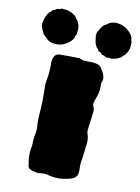

<svg xmlns="http://www.w3.org/2000/svg" viewBox="-196 -985 794 1090"><g transform="rotate(15 201.0 -440.0)"><path d="M195.3 24.9C190.9 23.9 186 23.4 180.7 23.4C173.3 23.4 165 24.4 155.3 26.4C148.9 27.8 143.1 28.8 136.7 28.8C136.7 28.8 128.9 28.3 128.9 28.3C128.9 28.3 116.7 26.9 116.7 26.9C107.9 25.9 99.6 23.9 92.3 21C85 18.6 79.6 13.2 77.1 4.9C77.1 4.9 75.7 -1 75.7 -1C68.8 -25.9 64.9 -50.3 64 -75.2C64 -86.9 64.9 -98.6 66.4 -109.9C66.4 -109.9 64.9 -147.5 64.9 -147.5C64.9 -157.7 65.4 -168.5 66.9 -178.7C67.9 -186.5 68.4 -194.3 68.4 -202.1C68.4 -212.9 67.4 -223.1 64.9 -233.4C62 -245.6 60.1 -289.6 58.6 -365.7C58.6 -365.7 48.8 -472.2 48.8 -472.2C49.3 -481.9 49.8 -491.7 50.8 -501C52.2 -516.1 52.7 -530.8 52.7 -545.9C52.7 -555.7 52.2 -565.4 51.3 -574.7C49.8 -584 49.3 -593.8 48.8 -603.5C49.8 -633.3 61.5 -649.9 84.5 -652.3C128.4 -656.7 161.1 -659.2 183.1 -660.2C188 -660.6 192.9 -661.1 197.8 -661.1C201.2 -661.1 203.6 -660.6 206.1 -659.7C213.9 -656.2 221.7 -654.8 229 -654.8C236.8 -654.8 244.6 -655.3 252 -655.8C262.2 -657.2 271.5 -657.7 278.8 -657.7C287.1 -657.7 296.4 -656.7 306.2 -654.8C317.4 -652.3 326.2 -646 332.5 -635.7C349.6 -613.8 358.4 -595.2 358.4 -580.1C358.4 -572.8 356.9 -565.4 354 -557.6C354 -557.6 353.5 -552.7 353.5 -552.7C353.5 -551.3 354 -549.3 354.5 -547.4C355 -545.4 355 -543.5 355 -541.5C355 -537.1 355 -532.7 355.5 -529.3C356 -525.4 356 -522 356 -518.6C356 -502.4 353 -485.4 347.7 -467.3C344.2 -456.1 341.8 -444.3 340.3 -432.6C340.3 -426.8 342.3 -420.9 346.2 -414.6C349.6 -408.2 352.1 -402.3 352.5 -396.5C352.5 -375.5 352.1 -354 350.6 -333C349.1 -305.2 348.6 -288.6 348.6 -282.7C348.6 -273.4 350.1 -264.6 353.5 -256.3C360.4 -242.2 363.8 -225.6 363.8 -206.1C363.8 -198.2 363.3 -190.4 362.3 -182.6C362.3 -182.6 362.3 -157.7 362.3 -157.7C362.3 -144.5 361.8 -131.8 360.8 -120.1C360.8 -120.1 360.8 -117.2 360.8 -117.2C359.4 -99.1 358.4 -87.9 358.4 -84C358.9 -76.7 359.4 -69.3 360.4 -61.5C361.8 -51.8 362.3 -42 362.3 -32.2C361.8 -13.2 352.1 0.5 333 9.3C300.3 22.5 269 29.3 238.3 29.3C224.1 29.3 210 27.8 195.3 24.9ZM32.7 -907.7C35.6 -907.7 38.6 -907.2 42 -906.7C43.5 -906.7 45.4 -906.7 46.9 -907.2C48.3 -907.2 51.8 -907.2 57.1 -907.2C59.6 -907.2 62 -907.2 64.5 -906.7C70.8 -904.3 77.1 -902.3 83.5 -901.4C86.9 -900.9 89.8 -899.4 92.3 -897.5C93.3 -896.5 94.2 -895.5 95.7 -895C97.2 -894.5 98.1 -893.6 99.1 -893.1C99.1 -893.1 105.5 -890.1 105.5 -890.1C111.3 -887.2 115.7 -882.8 118.7 -877.4C119.6 -875 121.6 -872.6 124 -871.1C128.9 -869.1 131.8 -865.7 133.3 -860.8C133.8 -858.4 135.3 -856.4 137.2 -854C140.1 -850.1 142.6 -844.2 145 -835.9C147 -827.6 147.9 -821.8 148.4 -819.3C148.4 -807.1 147.9 -796.9 147 -787.6C147 -787.6 147 -786.6 147 -786.6C143.6 -782.2 142.1 -777.3 141.6 -772C141.1 -766.6 138.7 -760.3 134.3 -753.4C124.5 -738.3 109.4 -725.6 89.4 -714.4C73.7 -707 57.6 -703.6 40.5 -703.6C26.9 -703.6 14.2 -706.5 2.9 -711.9C1 -712.9 -1 -714.4 -2.9 -715.8C-2.9 -715.8 -14.6 -725.1 -14.6 -725.1C-26.9 -733.4 -34.7 -740.2 -37.1 -746.1C-37.6 -747.6 -38.6 -749.5 -39.6 -751C-40.5 -752.4 -41.5 -753.9 -42 -755.4C-43 -756.8 -43.9 -757.8 -44.9 -759.3C-44.9 -759.3 -46.4 -761.2 -46.4 -761.2C-47.9 -765.6 -49.3 -769.5 -51.8 -773.4C-55.7 -780.8 -57.6 -787.1 -57.6 -792.5C-57.6 -792.5 -57.1 -797.4 -57.1 -797.4C-57.1 -797.4 -58.6 -797.4 -58.6 -797.4C-58.6 -797.4 -56.6 -807.6 -56.6 -807.6C-55.2 -814.9 -53.7 -821.8 -52.7 -829.1C-50.8 -837.9 -47.9 -846.2 -43.5 -853.5C-42 -856.4 -40.5 -859.4 -39.1 -862.3C-37.6 -865.2 -36.6 -867.2 -35.2 -867.7C-29.3 -871.1 -25.4 -876 -22.9 -881.3C-22 -883.3 -20.5 -884.8 -18.1 -885.7C-16.1 -886.7 -13.2 -887.7 -9.8 -888.7C-8.3 -889.2 -6.8 -890.1 -5.9 -891.6C0 -897.9 5.9 -900.9 11.7 -900.9C11.7 -900.9 14.6 -900.9 14.6 -900.9C17.1 -900.9 19 -901.4 20 -902.8C23.4 -905.3 26.9 -907.2 30.3 -907.7C30.3 -907.7 32.7 -907.7 32.7 -907.7ZM342.8 -705.1C339.4 -705.6 335.9 -707.5 332.5 -710C331.1 -711.4 329.6 -711.9 327.1 -711.9C327.1 -711.9 324.2 -711.9 324.2 -711.9C318.4 -711.9 312.5 -714.8 306.6 -721.2C305.7 -722.7 304.2 -723.6 302.2 -724.1C298.8 -725.1 295.9 -726.1 293.9 -727.1C292 -728 290.5 -729.5 289.6 -731.4C287.1 -736.8 282.7 -741.7 277.3 -745.1C275.9 -745.6 274.9 -747.6 273.4 -750.5C272 -753.4 270 -756.3 268.6 -759.3C264.2 -766.6 261.2 -774.9 259.8 -783.7C258.8 -791 257.3 -797.9 255.4 -805.2C255.4 -805.2 253.4 -815.4 253.4 -815.4C253.4 -815.4 254.9 -815.4 254.9 -815.4C254.9 -815.4 254.4 -820.3 254.4 -820.3C254.4 -825.7 256.3 -832 260.7 -839.4C263.2 -843.3 264.6 -847.2 266.1 -851.6C266.1 -851.6 267.6 -853.5 267.6 -853.5C268.1 -855 269 -856.4 270 -857.9C271 -859.4 272 -860.8 272.9 -862.3C273.4 -863.8 274.4 -865.2 274.9 -866.7C277.8 -872.6 285.6 -879.4 297.9 -887.7C297.9 -887.7 309.6 -897 309.6 -897C311 -898.4 313 -899.9 315.4 -900.9C326.7 -906.2 339.4 -909.2 353 -909.2C370.1 -909.2 386.2 -905.8 401.9 -898.4C422.4 -887.2 437.5 -874.5 447.3 -859.4C451.7 -852.5 454.1 -846.7 454.6 -841.3C454.6 -835.9 456.5 -830.6 460 -826.2C460 -826.2 460 -825.2 460 -825.2C460.4 -815.9 460.9 -805.7 460.9 -793.5C460.9 -791 460 -785.6 457.5 -777.3C455.1 -769 452.6 -762.7 449.7 -758.8C448.2 -756.3 446.8 -754.4 445.8 -752C444.3 -747.1 441.4 -743.7 437 -741.7C434.6 -740.2 432.6 -737.8 431.2 -735.4C428.2 -730 423.8 -725.6 418 -722.7C418 -722.7 411.6 -719.7 411.6 -719.7C410.6 -719.2 409.7 -718.3 408.7 -717.8C407.2 -717.3 406.2 -716.3 404.8 -715.3C402.3 -713.4 399.4 -711.9 396.5 -711.4C389.6 -710.4 383.3 -708.5 377 -706.1C374.5 -705.6 372.1 -705.6 369.6 -705.6C364.3 -705.6 360.8 -705.6 359.4 -706.1C357.9 -706.1 356 -706.1 354.5 -706.1C351.1 -705.6 348.1 -705.1 345.2 -705.1C345.2 -705.1 342.8 -705.1 342.8 -705.1Z"/></g></svg>

Font: Kaph
Style: Regular
Weight: 400
Designer: GGBotNet
Foundry: f0n7.com